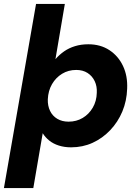

<svg xmlns="http://www.w3.org/2000/svg" viewBox="-37 -740 717 980"><path d="M-17 220 147 -720H294L246 -438Q266 -461 290.5 -478Q315 -495 346 -504.5Q377 -514 414 -514Q476 -514 521.5 -484Q567 -454 591 -403Q615 -352 612 -287Q610 -225 587.5 -171Q565 -117 525.5 -75.5Q486 -34 435.5 -11Q385 12 326 12Q292 12 263.5 3Q235 -6 214.5 -22.5Q194 -39 181 -60L133 220ZM313 -119Q353 -119 385 -138Q417 -157 436.5 -190.5Q456 -224 457 -266Q459 -299 446.5 -325.5Q434 -352 410 -367.5Q386 -383 352 -383Q312 -383 280 -363.5Q248 -344 228.5 -310.5Q209 -277 207 -233Q206 -200 218.5 -174Q231 -148 255.5 -133.5Q280 -119 313 -119Z"/></svg>

Font: DM Sans 16pt Black
Style: Italic
Weight: 900
Italic angle: -10°
Version: Version 4.004;gftools[0.9.30]